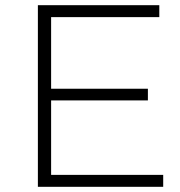

<svg xmlns="http://www.w3.org/2000/svg" viewBox="-20 -720 693 740"><path d="M126 0V-700H594V-654H177V-378H550V-333H177V-46H609V0Z"/></svg>

Font: Montserrat Light
Style: Regular
Weight: 300
Designer: Julieta Ulanovsky
Foundry: Julieta Ulanovsky
Version: Version 9.000; ttfautohint (v1.8.4.7-5d5b)